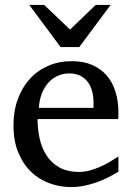

<svg xmlns="http://www.w3.org/2000/svg" viewBox="-20 -740 530 772"><path d="M456.1 -49.8Q435.1 -36.6 412.4 -25.4Q389.6 -14.2 365.5 -5.9Q341.3 2.4 316.4 7.3Q291.5 12.2 266.1 12.2Q220.7 12.2 178.7 -3.2Q136.7 -18.6 104.7 -49.3Q72.8 -80.1 53.5 -126.7Q34.2 -173.3 34.2 -235.8Q34.2 -294.4 51.8 -342Q69.3 -389.6 100.6 -423.6Q131.8 -457.5 174.8 -475.8Q217.8 -494.1 269 -494.1Q315.4 -494.1 350.6 -478.8Q385.7 -463.4 409.2 -436.3Q432.6 -409.2 444.3 -371.3Q456.1 -333.5 456.1 -289.1V-275.9Q456.1 -268.1 455.1 -261.2H130.9Q130.9 -223.1 138.9 -185.1Q147 -147 166 -116.7Q185.1 -86.4 217.3 -67.6Q249.5 -48.8 297.9 -48.8Q319.3 -48.8 340.3 -54.4Q361.3 -60.1 381.6 -68.8Q401.9 -77.6 420.4 -88.6Q439 -99.6 456.1 -110.8ZM356 -328.1Q356 -353 350.1 -374.3Q344.2 -395.5 332.3 -411.1Q320.3 -426.8 302 -435.8Q283.7 -444.8 258.8 -444.8Q233.9 -444.8 212.4 -435.3Q190.9 -425.8 174.6 -407.7Q158.2 -389.6 148.2 -364Q138.2 -338.4 136.2 -306.2H356ZM298.8 -550.8H223.6L97.7 -720.2H157.7L261.7 -621.1L364.7 -720.2H424.8Z"/></svg>

Font: Charis SIL Eur
Style: Regular
Weight: 400
Foundry: SIL International
Version: Version 5.000